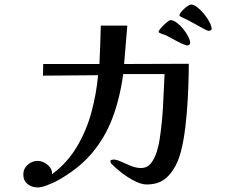

<svg xmlns="http://www.w3.org/2000/svg" viewBox="-20 -822 1040 840"><path d="M806 -543Q806 -501 804 -444Q802 -387 797 -325.5Q792 -264 782.5 -209.5Q773 -155 758 -118Q739 -72 707 -43.5Q675 -15 622 -15Q598 -15 568 -30.5Q538 -46 510.5 -67.5Q483 -89 467 -106Q463 -112 463 -116Q463 -121 468 -122.5Q473 -124 476 -124Q490 -124 509.5 -115Q529 -106 552 -96.5Q575 -87 597 -87Q625 -87 641.5 -109Q658 -131 666.5 -160Q675 -189 678 -210Q689 -281 693 -353.5Q697 -426 700 -498H519Q505 -394 472.5 -307Q440 -220 381 -150.5Q322 -81 226 -29Q210 -21 186 -11.5Q162 -2 144 -2Q119 -2 100.5 -17Q82 -32 82 -58Q82 -84 101 -101Q120 -118 145 -118Q168 -118 188.5 -100.5Q209 -83 208 -60Q275 -110 317 -181Q359 -252 380.5 -332.5Q402 -413 409 -493L168 -491L169 -542H415Q417 -584 418.5 -626Q420 -668 421 -710H537L523 -542Q594 -542 665 -542.5Q736 -543 806 -543ZM812 -633Q812 -629 807.5 -626Q803 -623 799 -623Q793 -623 775 -631.5Q757 -640 739 -650Q721 -660 713 -664Q703 -669 696 -671Q689 -673 681 -677Q674 -679 674 -683Q674 -688 685 -700.5Q696 -713 708.5 -723.5Q721 -734 726 -734Q738 -734 753 -723Q768 -712 781.5 -695.5Q795 -679 803.5 -662Q812 -645 812 -633ZM906 -695Q906 -691 901 -689Q896 -687 893 -687Q888 -687 869.5 -697Q851 -707 831.5 -718Q812 -729 804 -733Q801 -735 791.5 -739Q782 -743 773.5 -747.5Q765 -752 765 -754Q765 -761 775 -772.5Q785 -784 797 -793Q809 -802 816 -802Q828 -802 843.5 -790Q859 -778 873.5 -760Q888 -742 897 -724.5Q906 -707 906 -695Z"/></svg>

Font: Kaisei Decol Medium
Style: Regular
Weight: 500
Designer: Font-Kai, 金井和夫
Foundry: KAZUO KANAI
Version: Version 5.003